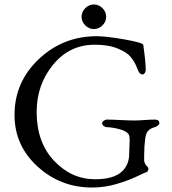

<svg xmlns="http://www.w3.org/2000/svg" viewBox="-20 -825 769 859"><path d="M361.5 -788.5Q378 -805 400 -805Q422 -805 438.5 -788.5Q455 -772 455 -750Q455 -728 438.5 -711.5Q422 -695 400 -695Q378 -695 361.5 -711.5Q345 -728 345 -750Q345 -772 361.5 -788.5ZM621 -624Q632 -547 632 -512Q632 -504 627.5 -498Q623 -492 617 -492Q603 -492 594 -519Q583 -549 563 -572Q549 -590 507.5 -607.5Q466 -625 404 -625Q291 -625 217.5 -535.5Q144 -446 144 -324Q144 -188 222 -105.5Q300 -23 406 -23Q491 -23 528 -60Q558 -90 558 -137Q558 -145 559 -165.5Q560 -186 560 -195Q560 -219 555 -225Q544 -240 511 -248Q478 -256 457 -256Q452 -256 444.5 -261Q437 -266 437 -273Q437 -280 444.5 -285Q452 -290 457 -290Q481 -290 518 -288Q555 -286 583 -286Q600 -286 627 -288Q654 -290 672 -290Q693 -290 693 -274Q693 -268 685 -262.5Q677 -257 672 -256Q651 -250 642 -239Q633 -228 630 -207Q625 -171 625 -132V-105Q625 -101 631 -89Q633 -86 638.5 -80.5Q644 -75 644 -72Q644 -55 630 -53Q626 -52 591 -35Q556 -18 502 -2Q448 14 392 14Q251 14 148 -80Q45 -174 45 -311Q45 -458 153.5 -560.5Q262 -663 413 -663Q455 -663 537.5 -648.5Q620 -634 621 -624Z"/></svg>

Font: EB Garamond SC 12
Style: Regular
Weight: 400
Version: Version 0.016 ; ttfautohint (v0.97) -l 8 -r 50 -G 200 -x 0 -